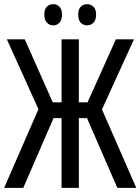

<svg xmlns="http://www.w3.org/2000/svg" viewBox="-24 -903 675 923"><path d="M540 0 383 -361V-380L533 -714H620L459 -361L460 -391L631 0ZM-4 0 166 -390 169 -360 9 -714H95L243 -381L245 -362L88 0ZM272 0V-714H355V0ZM201 -335V-411H452V-335ZM189 -833Q189 -859 201.5 -871Q214 -883 232 -883Q250 -883 262 -870.5Q274 -858 274 -833Q274 -807 262 -794Q250 -781 232 -781Q214 -781 201.5 -794Q189 -807 189 -833ZM352 -833Q352 -859 364.5 -871Q377 -883 395 -883Q413 -883 425.5 -870.5Q438 -858 438 -833Q438 -807 425.5 -794Q413 -781 395 -781Q376 -781 364 -794Q352 -807 352 -833Z"/></svg>

Font: Noto Sans ExtraCondensed
Style: Regular
Weight: 400
Width: 2
Designer: Monotype Design Team
Foundry: Monotype Imaging Inc.
Version: Version 2.013